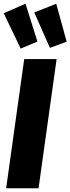

<svg xmlns="http://www.w3.org/2000/svg" viewBox="-24 -1011 378 1031"><path d="M183 0H9L106 -694H280ZM177 -788 87 -750 -4 -940 113 -991ZM334 -787 244 -754 160 -944 278 -991Z"/></svg>

Font: Fira Sans Condensed ExtraBold
Style: Italic
Weight: 800
Width: 3
Italic angle: -8°
Designer: bBox Type GmbH & Carrois Corporate GbR & Edenspiekermann AG
Foundry: bBox Type GmbH & Carrois Corporate GbR & Edenspiekermann AG
Version: Version 4.301